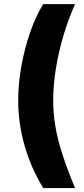

<svg xmlns="http://www.w3.org/2000/svg" viewBox="-20 -791 416 948"><path d="M69.8 -294.9Q69.8 -377.4 85.7 -465.3Q101.6 -553.2 129.4 -633.1Q157.2 -712.9 193.4 -770.5H350.6Q317.4 -696.8 293.2 -615.2Q269 -533.7 255.9 -452.1Q242.7 -370.6 242.7 -294.9Q242.7 -230 253.7 -165.5Q264.6 -101.1 288.6 -27.6Q312.5 45.9 350.6 137.7H193.4Q132.3 37.1 101.1 -73Q69.8 -183.1 69.8 -294.9Z"/></svg>

Font: Inter 17pt ExtraBold
Style: Regular
Weight: 800
Version: Version 4.001;git-66647c0bb